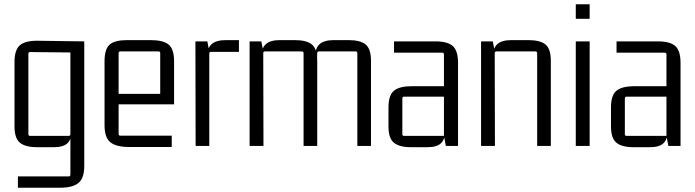

<svg xmlns="http://www.w3.org/2000/svg" viewBox="-20 -684 3260 900"><path d="M310 -55V-447L319 -438L121 -440Q113 -440 113 -432V-55Q113 -47 121 -47H302Q310 -47 310 -55ZM302 143Q310 143 310 134V-47L317 -81Q317 -35 298 -14.5Q279 6 233 6H154Q99 6 73.5 -15Q48 -36 48 -91V-394Q48 -451 74 -472.5Q100 -494 158 -493L375 -490V94Q375 151 348 173.5Q321 196 261 196H64V143Z M785 5H584Q525 5 497.5 -17Q470 -39 470 -97V-396Q470 -454 494 -475Q518 -496 576 -496H686Q745 -496 770.5 -475Q796 -454 796 -396V-195H527V-244H731V-435Q731 -443 723 -443H544Q536 -443 536 -435V-57Q536 -48 544 -48H785Z M1039 -496H1100V-441H969Q961 -441 961 -433V0H897L896 -490H952L961 -443L950 -409Q950 -456 971 -476Q992 -496 1039 -496Z M1292 -496H1361Q1417 -496 1442 -475.5Q1467 -455 1467 -399V0H1403V-435Q1403 -443 1394 -443H1223Q1214 -443 1214 -435L1215 0H1150V-490H1205L1214 -443L1204 -409Q1204 -456 1225 -476Q1246 -496 1292 -496ZM1545 -496H1613Q1669 -496 1694 -475.5Q1719 -455 1719 -399V0H1655V-435Q1655 -443 1646 -443H1475Q1467 -443 1467 -435L1466 -398L1456 -409Q1456 -456 1477 -476Q1498 -496 1545 -496Z M1984 6H1907Q1852 6 1826.5 -15Q1801 -36 1801 -91V-181Q1801 -238 1827 -259Q1853 -280 1911 -280H2070V-231H1874Q1866 -231 1866 -222V-55Q1866 -47 1874 -47H2061V-428Q2061 -437 2053 -437H1827V-490H2016Q2075 -491 2101 -469.5Q2127 -448 2127 -389V0H2070L2061 -47L2068 -81Q2068 -35 2049 -14.5Q2030 6 1984 6Z M2377 -496H2456Q2512 -496 2537 -475.5Q2562 -455 2562 -399V0H2498V-435Q2498 -443 2489 -443H2308Q2299 -443 2299 -435L2300 0H2235V-490H2290L2299 -443L2289 -409Q2289 -456 2310 -476Q2331 -496 2377 -496Z M2744 0H2679V-490H2744ZM2744 -596H2679V-664H2744Z M3027 6H2950Q2895 6 2869.5 -15Q2844 -36 2844 -91V-181Q2844 -238 2870 -259Q2896 -280 2954 -280H3113V-231H2917Q2909 -231 2909 -222V-55Q2909 -47 2917 -47H3104V-428Q3104 -437 3096 -437H2870V-490H3059Q3118 -491 3144 -469.5Q3170 -448 3170 -389V0H3113L3104 -47L3111 -81Q3111 -35 3092 -14.5Q3073 6 3027 6Z"/></svg>

Font: Gemunu Libre ExtraLight Light
Style: Regular
Weight: 300
Version: Version 1.100